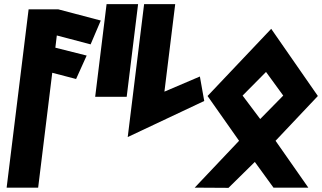

<svg xmlns="http://www.w3.org/2000/svg" viewBox="-20 -905 1553 926"><path d="M12 0H164L232 -554L347 -524L398 -637L247 -675L254 -734L417 -691L466 -806L261 -860H118Z M591 -438 646 -885H494L439 -438Z M596 -244 965 -418 944 -536 773 -463 825 -885H675Z M1346 -444 1235 -331 1150 -444 1263 -558ZM981 -442 1133 -226 919 0 1082 1 1209 -124 1299 0H1467L1309 -226L1513 -442L1288 -766Z"/></svg>

Font: Ny Stormning
Style: SvKr
Weight: 900
Designer: Robert Jablonski, Mew Too
Foundry: Cannot Into Space Fonts
Version: Version 0.90